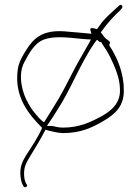

<svg xmlns="http://www.w3.org/2000/svg" viewBox="-20 -590 581 802"><path d="M54 -298C39 -185 100 -112 156 -56C139 -16 112 23 90 57C73 85 61 109 66 149C69 172 72 177 78 188C83 197 98 189 92 181V180H91C86 171 83 165 81 147C78 109 89 91 104 66C124 32 150 -8 170 -48C192 -42 219 -35 242 -34C316 -34 363 -56 411 -84C463 -114 500 -149 497 -217C497 -286 469 -351 438 -398L436 -403C441 -413 443 -413 429 -424C417 -430 407 -448 406 -449L401 -455L405 -460C427 -492 456 -523 483 -548L490 -557C495 -563 486 -576 478 -567L468 -558C448 -540 424 -519 406 -497L385 -468C376 -471 352 -479 358 -463L362 -449L297 -455C280 -456 264 -458 251 -459C158 -466 122 -431 92 -385C75 -358 58 -331 54 -298ZM82 -331C99 -362 122 -410 164 -425C219 -444 287 -429 342 -426L360 -425L353 -412C332 -374 312 -342 290 -300C261 -244 236 -193 202 -140L164 -79L155 -86C145 -94 136 -105 127 -116C115 -130 107 -142 98 -159C74 -198 52 -276 82 -331ZM176 -64 186 -79C198 -96 209 -114 221 -133C277 -219 315 -325 376 -412L385 -424L396 -415C397 -415 404 -413 405 -412L406 -408C418 -391 430 -372 440 -352C458 -315 481 -265 481 -217C484 -159 444 -126 400 -102C360 -81 312 -57 244 -57C228 -57 213 -60 197 -64Z"/></svg>

Font: Stray Cat
Style: ExLtExt
Weight: 200
Version: Version 1.0